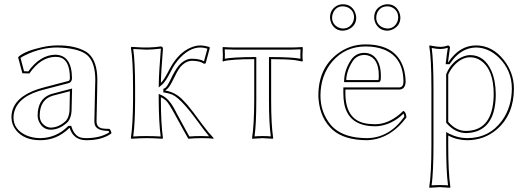

<svg xmlns="http://www.w3.org/2000/svg" viewBox="-20 -654 2493 909"><path d="M437 -80.1Q437 -50.8 464.8 -45.9Q476.6 -43.9 498 -43.9Q505.9 -36.6 507.8 -22.9Q464.4 9.8 389.2 9.8Q335.4 9.8 314.9 -34.7Q312 -41.5 310.1 -47.9H308.1Q249.5 9.8 170.9 9.8Q94.7 9.8 56.2 -37.1Q34.7 -64 34.2 -98.1Q34.2 -180.2 134.8 -222.7Q159.7 -232.9 188 -240.2L305.2 -271Q310.5 -274.4 311 -283.2Q311 -375.5 256.8 -383.8Q249.5 -384.8 242.2 -384.8Q172.9 -383.8 119.1 -306.2L85.9 -307.1L65.9 -381.8L68.8 -386.2Q99.1 -412.6 177.7 -430.2Q217.8 -439 251 -439Q334 -439.9 385.7 -410.2Q395 -404.8 400.9 -398.9Q440.4 -361.8 440.9 -276.9Q440.9 -272.5 439.9 -215.8Q437 -98.6 437 -80.1ZM311 -222.2 231 -201.2Q168.5 -183.6 168 -106.9Q168 -74.2 195.8 -57.1Q208 -50.3 220.2 -49.8Q260.7 -50.8 293.9 -84Q306.2 -100.1 309.1 -128.9ZM426.8 -80.1Q426.8 -98.1 429.7 -217.8Q431.2 -272.5 431.2 -276.9Q430.7 -358.4 394.5 -391.6Q359.9 -422.4 273.9 -428.2Q261.2 -429.2 251 -429.2Q174.8 -429.2 100.1 -393.1Q85 -385.7 77.1 -379.9L93.8 -316.9L113.8 -315.9Q170.4 -394 242.2 -395Q320.3 -393.1 320.8 -283.2Q319.8 -266.6 308.1 -261.7V-261.2L190.4 -230.5Q69.3 -201.2 47.9 -126Q43.9 -111.8 43.9 -98.1Q43.9 -40.5 104.5 -13.2Q135.3 0 170.9 0Q246.1 -1 300.8 -55.2L303.7 -58.1H317.4L319.3 -51.3Q333.5 -9.8 363.8 -2.4Q375 0 389.2 0Q455.6 -0.5 497.1 -27.3Q495.6 -31.2 493.7 -34.2Q438.5 -34.7 429.2 -62.5Q426.8 -70.8 426.8 -80.1ZM321.3 -234.9 318.8 -128.9Q316.9 -96.2 301.3 -77.1Q263.7 -40.5 220.2 -40Q183.1 -40 165 -77.6Q158.2 -92.8 158.2 -106.9Q158.2 -183.1 216.3 -206.5Q222.7 -209 228.5 -210.4Z M609.9 -234.9Q609.9 -374 599.6 -428.2L602.5 -432.1Q609.4 -432.1 627 -430.7Q657.7 -428.7 673.8 -429.2Q678.7 -429.2 683.1 -429.2Q687.5 -429.2 692.1 -429.7Q696.8 -430.2 700.7 -430.2Q704.6 -430.2 709.7 -430.7Q714.8 -431.2 717.3 -431.2Q719.7 -431.2 724.6 -432.1Q729.5 -433.1 731 -433.1Q732.4 -433.1 737.8 -433.6L742.7 -434.1Q751 -432.1 751.5 -423.8Q742.2 -306.6 741.7 -261.7Q755.4 -273.4 780.3 -321.8Q790.5 -341.3 798.8 -354Q840.3 -416.5 897.9 -434.1Q914.1 -439 928.7 -439Q947.3 -438.5 969.7 -432.1L973.6 -428.2L953.6 -354L945.8 -352.1Q926.8 -366.2 887.7 -366.2Q857.9 -365.2 832.5 -335Q819.8 -319.3 794.4 -266.1Q778.3 -234.4 763.7 -227.1V-225.1Q810.1 -217.3 844.7 -181.6Q854 -172.4 866.7 -158.2Q885.3 -136.7 940.4 -61.5Q965.3 -27.8 991.7 0L989.7 2.9Q974.1 0 937.5 0Q897.5 0 871.6 2.9Q859.9 -16.6 807.6 -112.8Q779.3 -164.6 766.6 -177.2Q754.9 -188 741.7 -193.8V-180.2Q741.7 -70.8 751.5 0L749.5 2.9Q703.6 0 675.8 0Q645.5 0 601.6 2.9L599.6 0Q609.4 -68.4 609.9 -180.2ZM619.6 -234.9V-180.2Q619.6 -72.3 610.8 -7.8Q646 -10.3 675.8 -9.8Q706.1 -9.8 740.7 -7.8Q731.9 -76.7 731.4 -180.2V-209.5L745.6 -203.1Q777.8 -188.5 803.2 -142.6Q805.7 -138.7 810.1 -130.1Q814.5 -121.6 816.4 -117.7Q870.1 -18.1 872.1 -15.6Q874.5 -11.2 877 -7.8Q905.3 -10.3 937.5 -9.8Q953.1 -9.8 969.7 -8.8Q954.6 -25.9 901.4 -98.6Q880.4 -127.4 858.9 -151.4Q820.3 -195.3 795.4 -206.1Q780.8 -211.9 762.2 -215.3L753.4 -216.3V-233.4L759.8 -236.3Q771 -241.2 789.1 -280.8Q807.6 -319.8 824.7 -341.3Q853.5 -375.5 887.7 -376Q926.8 -375.5 945.8 -363.8L961.9 -423.8Q943.8 -429.2 928.7 -429.2Q873.5 -429.2 821.8 -368.2Q813.5 -357.9 807.1 -348.6Q798.8 -335.9 785.6 -310.1Q764.6 -269 748.5 -254.4L731.4 -239.7L731.9 -261.7Q732.4 -309.6 741.7 -423.8Q700.2 -418.9 673.8 -418.9Q663.6 -418.9 610.8 -421.9Q619.6 -364.3 619.6 -234.9Z M1183.6 -374Q1127.4 -374 1090.3 -371.1Q1053.2 -368.2 1044.4 -365.7L1035.6 -362.8L1033.7 -366.2Q1036.6 -389.2 1033.7 -429.2L1035.6 -431.2Q1065.9 -429.2 1090.3 -429.2H1356.4Q1381.8 -429.2 1411.6 -431.2L1413.6 -429.2Q1410.6 -388.2 1413.6 -366.2L1411.6 -362.8Q1411.6 -362.8 1375 -369.6Q1332 -374 1263.7 -374V-180.2Q1263.7 -63 1273.4 0L1271.5 2.9Q1269.5 2.9 1223.6 0L1174.3 2.9L1173.3 0Q1183.1 -61 1183.6 -180.2ZM1183.6 -383.8H1193.4V-180.2Q1193.4 -65.9 1185.1 -8.3Q1202.1 -9.8 1223.6 -9.8Q1245.6 -9.8 1262.2 -8.3Q1253.4 -69.3 1253.4 -180.2V-383.8H1263.7Q1360.8 -383.8 1402.3 -376Q1401.4 -395 1402.8 -420.4Q1377 -418.9 1356.4 -418.9H1090.3Q1069.3 -418.9 1043.9 -420.4Q1045.4 -394.5 1044.4 -376Q1087.9 -383.8 1183.6 -383.8Z M1889.2 -128.9Q1902.3 -125 1904.3 -98.1Q1826.2 6.3 1717.3 9.8Q1609.4 9.3 1554.2 -40Q1498 -90.8 1488.8 -177.7Q1487.3 -190.4 1487.3 -202.1Q1487.3 -329.6 1576.7 -398.4Q1636.2 -443.8 1710.4 -443.8Q1855 -443.8 1890.6 -331.5Q1899.9 -300.8 1900.4 -266.1Q1898.4 -231.4 1871.1 -230H1615.2V-213.9Q1615.2 -90.8 1705.6 -70.8Q1727.1 -65.9 1756.3 -65.9Q1815.9 -65.9 1873 -113.8Q1881.8 -121.6 1889.2 -128.9ZM1619.1 -274.9H1771.5Q1773.4 -277.8 1773.4 -295.9Q1773.4 -379.4 1718.3 -392.6Q1710.9 -394 1704.1 -394Q1669.4 -392.6 1650.4 -365.2Q1621.1 -320.3 1619.1 -274.9ZM1542.5 -570.8Q1542.5 -608.9 1575.2 -627Q1588.9 -633.8 1603 -633.8Q1642.6 -633.8 1659.7 -598.6Q1666 -585 1666.5 -570.8Q1666.5 -533.7 1632.3 -516.1Q1618.2 -509.3 1603 -508.8Q1566.9 -508.8 1549.3 -542.5Q1543 -556.6 1542.5 -570.8ZM1751.5 -570.8Q1751.5 -610.4 1786.6 -627.4Q1800.3 -633.8 1814.5 -633.8Q1851.1 -633.8 1868.2 -600.1Q1875 -585.9 1875.5 -570.8Q1875.5 -534.7 1842.8 -516.6Q1828.6 -509.3 1814.5 -508.8Q1776.4 -508.8 1758.3 -543Q1752 -556.6 1751.5 -570.8ZM1890.6 -116.2Q1835 -63 1768.1 -56.6Q1761.2 -56.2 1756.3 -56.2Q1630.9 -56.2 1609.9 -162.1Q1605.5 -186 1605.5 -213.9V-240.2H1871.1Q1889.6 -241.7 1890.1 -266.1Q1890.1 -383.3 1796.4 -419.9Q1759.3 -434.1 1710.4 -434.1Q1615.2 -434.1 1553.2 -362.8Q1498 -297.9 1497.1 -202.1Q1497.1 -122.1 1545.4 -63.5Q1553.2 -54.2 1561 -47.4Q1614.3 -0.5 1717.3 0Q1823.2 -1 1894 -101.1Q1893.6 -109.9 1890.6 -116.2ZM1608.9 -265.1 1609.4 -275.4Q1611.3 -324.2 1642.1 -370.6Q1664.6 -403.3 1704.1 -403.8Q1751 -403.8 1772 -357.4Q1783.2 -331.5 1783.2 -295.9Q1783.2 -275.9 1781.7 -272.9Q1779.8 -269.5 1778.3 -268.1L1775.4 -265.1ZM1552.2 -570.8Q1552.2 -539.6 1581.1 -524.4Q1592.3 -519 1603 -519Q1635.7 -519 1650.9 -548.8Q1655.8 -560.1 1656.2 -570.8Q1656.2 -605.5 1625 -619.6Q1614.3 -624 1603 -624Q1571.3 -624 1557.6 -594.2Q1552.2 -582.5 1552.2 -570.8ZM1761.2 -570.8Q1761.2 -539.1 1791 -524.4Q1802.7 -519 1814.5 -519Q1845.2 -519 1859.9 -548.3Q1865.2 -559.6 1865.2 -570.8Q1865.2 -605 1835 -619.6Q1824.7 -624 1814.5 -624Q1779.8 -624 1765.6 -592.8Q1761.2 -581.5 1761.2 -570.8Z M2022.5 32.2V-234.9Q2022.5 -380.4 2012.2 -436L2014.2 -439Q2048.8 -432.1 2065.4 -432.1Q2084.5 -432.6 2101.1 -439Q2109.4 -437 2110.4 -429.2Q2101.1 -360.4 2101.1 -359.9H2103Q2155.3 -438.5 2233.4 -439Q2311 -439 2366.2 -368.7Q2412.6 -308.6 2413.1 -234.9Q2413.1 -113.3 2334 -43Q2273.4 9.8 2191.4 9.8Q2142.6 9.3 2102.1 -12.2V32.2Q2102.1 165.5 2112.3 231.9L2110.4 234.9Q2108.4 234.9 2062.5 231.9L2013.2 234.9L2012.2 231.9Q2022.5 168.5 2022.5 32.2ZM2102.1 -300.8V-77.1Q2139.2 -34.2 2185.1 -34.2Q2303.2 -34.2 2315.9 -176.8Q2317.4 -192.4 2317.4 -208Q2317.4 -324.2 2256.8 -366.7Q2233.9 -382.8 2206.1 -382.8Q2163.6 -382.8 2127 -340.8Q2111.3 -322.3 2102.1 -300.8ZM2032.2 32.2Q2032.2 161.1 2023.4 223.6Q2041 222.2 2062.5 222.2Q2085 222.2 2101.1 223.6Q2092.3 157.2 2092.3 32.2V-28.8L2106.9 -21Q2146.5 -0.5 2191.4 0Q2295.9 0 2356.4 -82.5Q2402.8 -146.5 2403.3 -234.9Q2403.3 -320.3 2342.3 -380.9Q2293 -428.7 2233.4 -429.2Q2160.6 -427.7 2111.8 -354.5L2108.9 -350.1H2089.8L2091.3 -360.8Q2095.2 -397.5 2100.1 -427.7Q2083 -422.4 2065.4 -421.9Q2048.3 -421.9 2023.9 -426.8Q2032.2 -365.7 2032.2 -234.9ZM2092.3 -303.2 2093.3 -304.7Q2117.7 -363.3 2171.4 -385.7Q2189.9 -393.1 2206.1 -393.1Q2272.9 -393.1 2306.2 -319.3Q2326.7 -272.5 2327.1 -208Q2327.1 -65.4 2237.8 -32.7Q2213.9 -24.4 2185.1 -23.9Q2133.8 -25.4 2094.7 -70.3L2092.3 -73.2Z"/></svg>

Font: Linux Biolinum Outline O
Style: Bold
Weight: 700
Designer: Philipp H. Poll
Foundry: Philipp H. Poll
Version: Version 0.9.2